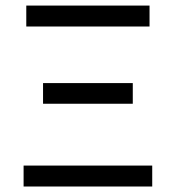

<svg xmlns="http://www.w3.org/2000/svg" viewBox="-20 -679 640 699"><path d="M75.7 -582.5V-658.7H524.4V-582.5ZM65.9 0V-76.2H534.2V0ZM463.4 -376.5V-301.3H136.7V-376.5Z"/></svg>

Font: Cousine
Style: Regular
Weight: 400
Monospace: yes
Designer: Steve Matteson
Foundry: Ascender Corporation
Version: Version 1.20